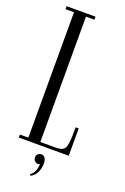

<svg xmlns="http://www.w3.org/2000/svg" viewBox="-164 -750 624 960"><g transform="rotate(20 148.5 -269.5)"><path d="M59.1 -699H122.9V-16H272.6V0H59.1ZM14.1 -683V-699H59.1V-683ZM14.1 0V-16H59.1V0ZM204.4 0V-16Q231.1 -16 243.6 -24.3Q256.1 -32.6 260 -60.2Q263.9 -87.8 263.9 -145.5H279.9V0ZM122.9 -683V-699H167.9V-683ZM158.5 88.8Q145.9 95 134.9 86.9Q123.9 78.9 123.9 65.5Q123.9 53.9 131.2 46.9Q138.6 40 149 40Q161 40 168.8 50.1Q176.5 60.1 176.5 81.6Q176.5 89.4 173.7 104.2Q170.9 119.1 162 134.2Q153.1 149.2 133.8 160.1L129.9 153.2Q149.5 137.6 154.6 117.8Q159.8 97.9 158.5 88.8Z"/></g></svg>

Font: Emberly Black
Style: Regular
Weight: 900
Designer: Rajesh Rajput
Foundry: Rajesh Rajput
Version: Version 1.000